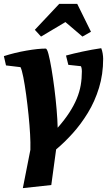

<svg xmlns="http://www.w3.org/2000/svg" viewBox="-37 -772 553 992"><path d="M81 200 120 2V-5Q121 -32 118.5 -78Q116 -124 110.5 -178Q105 -232 98 -283.5Q91 -335 83.5 -373Q76 -411 69 -425L-6 -434L-17 -482Q39 -500 99.5 -510.5Q160 -521 199 -521Q206 -521 213.5 -492.5Q221 -464 229 -417Q237 -370 244 -315Q251 -260 255.5 -206.5Q260 -153 261 -112Q297 -153 321 -190Q345 -227 359.5 -262Q374 -297 380 -331.5Q386 -366 386 -403Q386 -412 384.5 -419.5Q383 -427 381 -430L316 -437L304 -485Q340 -495 389 -505.5Q438 -516 486 -523Q491 -511 493.5 -495.5Q496 -480 496 -468Q496 -388 474.5 -318Q453 -248 417 -189Q381 -130 338 -82.5Q295 -35 253 0L228 184ZM175 -583 143 -618 269 -752H362L433 -608L389 -583L301 -658Z"/></svg>

Font: Manuale ExtraBold
Style: Italic
Weight: 800
Italic angle: -11°
Designer: Eduardo Tunni / Pablo Cosgaya
Foundry: Eduardo Tunni / Pablo Cosgaya
Version: Version 1.002